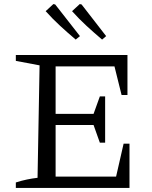

<svg xmlns="http://www.w3.org/2000/svg" viewBox="-20 -926 751 946"><path d="M589 -218H618V0H58V-27Q86 -36 112.5 -41.5Q139 -47 165 -50L175 -604L58 -626V-655H608V-458H579L544 -599H219L254 -634V-365H441L472 -451H498V-223H472L441 -310H254V-21L219 -56H552ZM353 -731Q314 -764 276.5 -798.5Q239 -833 205 -871L243 -906L252 -904L374 -748ZM483 -731Q444 -764 406.5 -798.5Q369 -833 335 -871L373 -906L382 -904L503 -748Z"/></svg>

Font: Piazzolla Thin
Style: Regular
Weight: 400
Version: Version 2.001